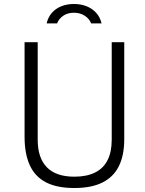

<svg xmlns="http://www.w3.org/2000/svg" viewBox="-20 -935 728 965"><path d="M604.5 -235.5Q604.5 -154.5 577.5 -100Q550.5 -45.5 495 -17.8Q439.5 10 353.5 10Q266.5 10 211.2 -18.5Q156 -47 129.8 -104.5Q103.5 -162 103.5 -248V-723H169.5V-232.5Q169.5 -141 215.8 -94Q262 -47 353.5 -47Q415 -47 457 -67.5Q499 -88 520.2 -129.2Q541.5 -170.5 541.5 -232.5V-723H604.5ZM490.5 -817.5Q483.5 -847.5 464.5 -869.2Q445.5 -891 416.5 -903Q387.5 -915 351.5 -915Q317.5 -915 288.8 -903.8Q260 -892.5 240.8 -870.5Q221.5 -848.5 214.5 -817.5H267Q276 -841 298 -856Q320 -871 351.5 -871Q382.5 -871 405.8 -856Q429 -841 438 -817.5Z"/></svg>

Font: Public Sans Thin ExtraLight
Style: Regular
Weight: 250
Version: Version 1.007